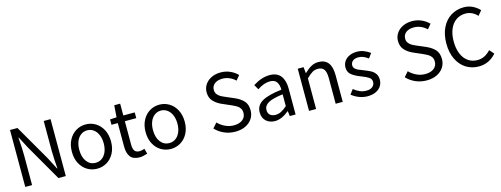

<svg xmlns="http://www.w3.org/2000/svg" viewBox="-17 -1561 6234 2388"><g transform="rotate(-15 3100.0 -367.0)"><path d="M196 -733 463 -271 541 -120H546L543 -160Q542 -173 538 -235.5Q534 -298 534 -352V-733H622V0H527L260 -463L181 -614H177L181 -550Q182 -535 185 -482.5Q188 -430 188 -385V0H100V-733Z M773 -271Q773 -358 807.5 -423Q842 -488 899.5 -522.5Q957 -557 1025 -557Q1093 -557 1150.5 -522.5Q1208 -488 1242.5 -423Q1277 -358 1277 -271Q1277 -184 1242.5 -119.5Q1208 -55 1150.5 -21Q1093 13 1025 13Q957 13 899.5 -21Q842 -55 807.5 -119.5Q773 -184 773 -271ZM1183 -271Q1183 -333 1163 -380.5Q1143 -428 1107 -454.5Q1071 -481 1025 -481Q979 -481 943 -454.5Q907 -428 887.5 -380.5Q868 -333 868 -271Q868 -177 911 -120Q954 -63 1025 -63Q1072 -63 1107.5 -89Q1143 -115 1163 -162Q1183 -209 1183 -271Z M1417 -168V-469H1336V-538L1421 -543L1432 -695H1508V-543H1655V-469H1508V-166Q1508 -113 1527 -87Q1546 -61 1592 -61Q1618 -61 1654 -75L1672 -7Q1610 13 1572 13Q1489 13 1453 -34Q1417 -81 1417 -168Z M1722 -271Q1722 -358 1756.5 -423Q1791 -488 1848.5 -522.5Q1906 -557 1974 -557Q2042 -557 2099.5 -522.5Q2157 -488 2191.5 -423Q2226 -358 2226 -271Q2226 -184 2191.5 -119.5Q2157 -55 2099.5 -21Q2042 13 1974 13Q1906 13 1848.5 -21Q1791 -55 1756.5 -119.5Q1722 -184 1722 -271ZM2132 -271Q2132 -333 2112 -380.5Q2092 -428 2056 -454.5Q2020 -481 1974 -481Q1928 -481 1892 -454.5Q1856 -428 1836.5 -380.5Q1817 -333 1817 -271Q1817 -177 1860 -120Q1903 -63 1974 -63Q2021 -63 2056.5 -89Q2092 -115 2112 -162Q2132 -209 2132 -271Z M2548 -96 2603 -159Q2644 -117 2697 -92.5Q2750 -68 2806 -68Q2877 -68 2918.5 -100.5Q2960 -133 2960 -188Q2960 -223 2945 -246Q2930 -269 2906 -283.5Q2882 -298 2838 -318L2732 -364Q2668 -391 2625.5 -435.5Q2583 -480 2583 -552Q2583 -608 2613 -652.5Q2643 -697 2695.5 -722Q2748 -747 2814 -747Q2877 -747 2933.5 -722.5Q2990 -698 3030 -656L2981 -597Q2907 -666 2814 -666Q2752 -666 2714.5 -636.5Q2677 -607 2677 -558Q2677 -525 2694 -502.5Q2711 -480 2735 -466Q2759 -452 2798 -436L2903 -391Q2976 -359 3015 -315Q3054 -271 3054 -195Q3054 -137 3023.5 -89.5Q2993 -42 2936.5 -14.5Q2880 13 2805 13Q2729 13 2663 -15.5Q2597 -44 2548 -96Z M3156 -141Q3156 -229 3235.5 -276.5Q3315 -324 3490 -344Q3490 -405 3464.5 -443Q3439 -481 3378 -481Q3301 -481 3215 -423L3179 -486Q3290 -557 3393 -557Q3489 -557 3535 -498Q3581 -439 3581 -334V0H3506L3498 -65H3495Q3401 13 3315 13Q3245 13 3200.5 -28Q3156 -69 3156 -141ZM3490 -132V-284Q3357 -268 3301 -235Q3245 -202 3245 -147Q3245 -103 3271.5 -81.5Q3298 -60 3341 -60Q3379 -60 3413.5 -77.5Q3448 -95 3490 -132Z M3829 -543 3837 -465H3840Q3885 -509 3928 -533Q3971 -557 4022 -557Q4188 -557 4188 -344V0H4097V-332Q4097 -408 4072.5 -442.5Q4048 -477 3994 -477Q3954 -477 3922 -458Q3890 -439 3845 -394V0H3754V-543Z M4304 -62 4349 -122Q4388 -91 4426 -74.5Q4464 -58 4510 -58Q4562 -58 4589.5 -82Q4617 -106 4617 -143Q4617 -180 4585.5 -201.5Q4554 -223 4493 -246Q4418 -274 4374.5 -308Q4331 -342 4331 -403Q4331 -446 4353.5 -481Q4376 -516 4418.5 -536.5Q4461 -557 4518 -557Q4565 -557 4608 -540Q4651 -523 4687 -496L4643 -437Q4611 -460 4581.5 -472.5Q4552 -485 4518 -485Q4470 -485 4444.5 -463Q4419 -441 4419 -407Q4419 -383 4435 -366.5Q4451 -350 4472.5 -340Q4494 -330 4539 -313Q4593 -292 4626 -275Q4659 -258 4682 -227Q4705 -196 4705 -148Q4705 -103 4682 -66.5Q4659 -30 4614 -8.5Q4569 13 4507 13Q4451 13 4398 -7.5Q4345 -28 4304 -62Z M5012 -96 5067 -159Q5108 -117 5161 -92.5Q5214 -68 5270 -68Q5341 -68 5382.5 -100.5Q5424 -133 5424 -188Q5424 -223 5409 -246Q5394 -269 5370 -283.5Q5346 -298 5302 -318L5196 -364Q5132 -391 5089.5 -435.5Q5047 -480 5047 -552Q5047 -608 5077 -652.5Q5107 -697 5159.5 -722Q5212 -747 5278 -747Q5341 -747 5397.5 -722.5Q5454 -698 5494 -656L5445 -597Q5371 -666 5278 -666Q5216 -666 5178.5 -636.5Q5141 -607 5141 -558Q5141 -525 5158 -502.5Q5175 -480 5199 -466Q5223 -452 5262 -436L5367 -391Q5440 -359 5479 -315Q5518 -271 5518 -195Q5518 -137 5487.5 -89.5Q5457 -42 5400.5 -14.5Q5344 13 5269 13Q5193 13 5127 -15.5Q5061 -44 5012 -96Z M5620 -366Q5620 -482 5662 -568.5Q5704 -655 5778 -701Q5852 -747 5945 -747Q6007 -747 6059 -721Q6111 -695 6146 -656L6096 -596Q6031 -666 5946 -666Q5877 -666 5824.5 -630Q5772 -594 5743.5 -526.5Q5715 -459 5715 -369Q5715 -277 5743 -209Q5771 -141 5822.5 -104.5Q5874 -68 5943 -68Q5993 -68 6034.5 -89Q6076 -110 6113 -150L6164 -92Q6073 13 5939 13Q5848 13 5775.5 -32.5Q5703 -78 5661.5 -164Q5620 -250 5620 -366Z"/></g></svg>

Font: Noto Sans SC
Style: Regular
Weight: 400
Designer: Ryoko NISHIZUKA ____ (kana & ideographs); Paul D. Hunt (Latin, Greek & Cyrillic); Wenlong ZHANG ___ (bopomofo); Sandoll 
Foundry: Adobe Systems Incorporated
Version: Version 1.004